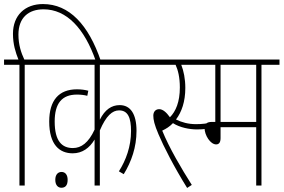

<svg xmlns="http://www.w3.org/2000/svg" viewBox="-20 -916 1400 948"><path d="M102 -596H191V-622H100C84 -656 71 -696 71 -745C71 -830 122 -870 195 -870C309 -870 397 -776 453 -615H478C417 -794 322 -896 192 -896C104 -896 44 -841 44 -749C44 -697 57 -657 71 -622H0V-596H76V0H102Z M709 -596V-622H179V-596H447V-276C417 -211 381 -185 340 -185C286 -185 250 -219 250 -316C250 -406 286 -449 360 -449C379 -449 395 -447 411 -443L416 -468C401 -472 382 -475 360 -475C270 -475 223 -420 223 -316C223 -201 274 -159 339 -159C386 -159 422 -185 447 -227V0H473V-272C504 -345 535 -371 568 -371C612 -371 627 -334 627 -269C627 -193 602 -125 567 -70L591 -56C629 -118 654 -189 654 -270C654 -355 623 -397 571 -397C531 -397 498 -375 473 -325V-596ZM253 -28C253 0 268 11 283 11C301 11 314 1 314 -28C314 -53 302 -67 284 -67C267 -67 253 -55 253 -28Z M904 12 927 -3C875 -85 816 -185 781 -271C800 -280 818 -291 834 -308C868 -286 916 -277 952 -277C985 -277 1011 -280 1035 -288L1029 -313C1004 -306 978 -303 947 -303C910 -303 877 -312 849 -326C877 -363 895 -414 895 -482C895 -526 887 -566 875 -596H1053V-622H697V-596H847C859 -570 868 -534 868 -484C868 -413 848 -366 819 -337C802 -361 784 -377 766 -377C748 -377 737 -364 737 -345C737 -325 742 -301 763 -252C787 -195 838 -94 904 12Z M1271 -596H1360V-622H944V-596H1043V-314H1026C1000 -314 990 -303 990 -284C990 -248 1019 -203 1047 -203C1060 -203 1069 -211 1069 -234V-288H1245V0H1271ZM1245 -596V-314H1069V-596Z"/></svg>

Font: Noto Sans Devanagari ExtraCondensed Thin
Style: Regular
Weight: 100
Width: 2
Designer: Jelle Bosma - Monotype Design Team
Foundry: Monotype Imaging Inc.
Version: Version 2.004